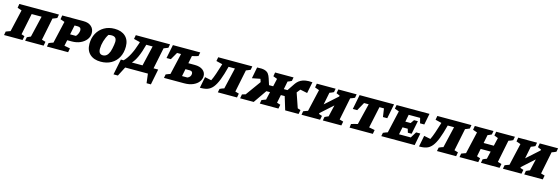

<svg xmlns="http://www.w3.org/2000/svg" viewBox="14 -1721 8878 3045"><g transform="rotate(15 4453.0 -198.5)"><path d="M314 -435 242 -84 294 -66 281 0H-23L-12 -60Q5 -66 21.5 -73Q38 -80 61 -87L144 -449L73 -474L84 -539H734L723 -480Q705 -472 687.5 -464.5Q670 -457 651 -451L577 -84L639 -66L627 0H323L335 -60Q348 -66 360 -72Q372 -78 395 -87L477 -435Z M681 0 692 -60Q707 -66 724.5 -73Q742 -80 765 -87L848 -449L777 -474L788 -539H1140Q1219 -539 1266 -498Q1313 -457 1313 -389Q1313 -329 1277 -282Q1241 -235 1179.5 -207.5Q1118 -180 1040 -180H966L946 -84L1041 -66L1029 0ZM1070 -436H1018L986 -282H1082Q1102 -303 1114 -332.5Q1126 -362 1126 -386Q1126 -436 1070 -436Z M1565 12Q1451 12 1386 -48.5Q1321 -109 1321 -217Q1321 -315 1362.5 -390Q1404 -465 1477.5 -507.5Q1551 -550 1647 -550Q1761 -550 1826 -490Q1891 -430 1891 -322Q1891 -221 1850.5 -146Q1810 -71 1736.5 -29.5Q1663 12 1565 12ZM1572 -95Q1643 -95 1677 -184Q1685 -205 1692 -237.5Q1699 -270 1704 -301.5Q1709 -333 1709 -352Q1709 -396 1689 -416.5Q1669 -437 1626 -437Q1601 -437 1575 -430Q1541 -377 1521.5 -311Q1502 -245 1502 -184Q1502 -95 1572 -95Z M1815 153 1867 -104H1912Q1960 -150 2002.5 -231Q2045 -312 2079 -421L2087 -449L1984 -474L1996 -539H2558L2547 -480Q2535 -475 2530.5 -473Q2526 -471 2515 -467Q2504 -463 2475 -451L2404 -104H2480L2429 153H2358L2339 0H1966L1887 153ZM2196 -435Q2163 -309 2126.5 -228.5Q2090 -148 2048 -104H2223L2300 -435Z M2603 0 2614 -60Q2633 -68 2652 -75.5Q2671 -83 2686 -87L2766 -436H2701L2631 -315H2560L2605 -539H3054L3042 -476Q3016 -469 2993.5 -462Q2971 -455 2941 -449L2916 -325H3021Q3107 -325 3155 -287.5Q3203 -250 3203 -189Q3203 -139 3171 -96Q3139 -53 3078.5 -26.5Q3018 0 2933 0ZM2872 -102H2960Q2988 -113 3001.5 -133.5Q3015 -154 3015 -177Q3015 -222 2965 -222H2896Z M3193 3 3229 -180 3336 -158Q3361 -208 3385.5 -280.5Q3410 -353 3431 -422L3439 -449L3337 -474L3349 -539H3909L3898 -480Q3878 -471 3861.5 -464.5Q3845 -458 3827 -451L3752 -84L3814 -66L3802 0H3487L3499 -59Q3513 -67 3534 -75Q3555 -83 3570 -87L3651 -435H3547Q3512 -299 3478 -212Q3444 -125 3404.5 -77Q3365 -29 3314 -12Q3263 5 3193 3Z M4076 0H3853L3865 -67L3922 -84L4101 -332L4088 -372Q4086 -377 4084 -382L3951 -356L3987 -542Q4066 -548 4109.5 -535.5Q4153 -523 4174 -494.5Q4195 -466 4208 -425L4242 -320H4310L4339 -449L4272 -474L4283 -539H4586L4575 -480Q4556 -470 4545 -464.5Q4534 -459 4511 -451L4485 -320H4545L4618 -428Q4633 -452 4654 -474.5Q4675 -497 4706 -514.5Q4737 -532 4783 -540Q4829 -548 4895 -542L4858 -356L4741 -380Q4735 -374 4731 -368L4695 -322L4777 -83L4826 -67L4813 0H4593L4527 -217H4464L4437 -84L4495 -66L4482 0H4176L4187 -60Q4202 -66 4218 -73Q4234 -80 4256 -87L4286 -217H4226Z M4861 0 4872 -60Q4892 -68 4904.5 -73Q4917 -78 4945 -87L5028 -449L4957 -474L4968 -539H5277L5266 -480Q5236 -464 5198 -451L5158 -250L5363 -434L5367 -449L5309 -474L5321 -539H5622L5611 -480Q5596 -473 5577.5 -465Q5559 -457 5539 -451L5465 -84L5528 -66L5515 0H5211L5222 -60Q5236 -67 5252 -74Q5268 -81 5283 -87L5327 -278L5129 -100L5125 -84L5179 -66L5166 0Z M6236 -539 6189 -299H6118L6098 -436H6024L5949 -84L6044 -66L6032 0H5650L5657 -61Q5684 -70 5709 -76.5Q5734 -83 5762 -89L5847 -436H5771L5695 -299H5623L5670 -539Z M6171 0 6182 -57Q6199 -65 6217.5 -72Q6236 -79 6255 -85L6338 -451L6266 -477L6278 -539H6818L6782 -355H6712L6691 -439H6503L6480 -321H6567L6607 -379H6670L6626 -161H6564L6546 -222H6460L6435 -101H6628L6689 -200H6758L6719 0Z M6791 3 6827 -180 6934 -158Q6959 -208 6983.5 -280.5Q7008 -353 7029 -422L7037 -449L6935 -474L6947 -539H7507L7496 -480Q7476 -471 7459.5 -464.5Q7443 -458 7425 -451L7350 -84L7412 -66L7400 0H7085L7097 -59Q7111 -67 7132 -75Q7153 -83 7168 -87L7249 -435H7145Q7110 -299 7076 -212Q7042 -125 7002.5 -77Q6963 -29 6912 -12Q6861 5 6791 3Z M7455 0 7466 -60Q7485 -67 7503 -74.5Q7521 -82 7539 -87L7622 -449L7551 -474L7562 -539H7869L7858 -480Q7842 -472 7826.5 -464.5Q7811 -457 7794 -451L7767 -315H7934L7965 -449L7901 -474L7913 -539H8221L8209 -480Q8191 -471 8174 -464Q8157 -457 8137 -451L8063 -84L8126 -66L8113 0H7807L7818 -60Q7833 -68 7848 -74.5Q7863 -81 7881 -87L7910 -212H7746L7720 -84L7776 -66L7763 0Z M8168 0 8179 -60Q8199 -68 8211.5 -73Q8224 -78 8252 -87L8335 -449L8264 -474L8275 -539H8584L8573 -480Q8543 -464 8505 -451L8465 -250L8670 -434L8674 -449L8616 -474L8628 -539H8929L8918 -480Q8903 -473 8884.5 -465Q8866 -457 8846 -451L8772 -84L8835 -66L8822 0H8518L8529 -60Q8543 -67 8559 -74Q8575 -81 8590 -87L8634 -278L8436 -100L8432 -84L8486 -66L8473 0Z"/></g></svg>

Font: Piazzolla SC ExtraBold
Style: Italic
Weight: 800
Italic angle: -11.3°
Designer: Juan Pablo del Peral
Foundry: Huerta Tipografica
Version: Version 1.330